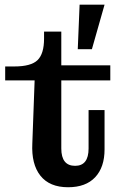

<svg xmlns="http://www.w3.org/2000/svg" viewBox="-20 -785 523 815"><path d="M310.1 -576.2 317.9 -765.1H423.8L370.1 -576.2ZM269 9.8Q190.4 9.8 151.6 -39.1Q112.8 -87.9 117.2 -175.8L127 -443.8H2V-502.9H41Q111.8 -502.9 139.4 -529.8Q167 -556.6 167 -621.1V-650.9H240.2V-507.8H448.2V-443.8H240.2V-154.8Q240.2 -81.1 298.8 -81.1Q356 -81.1 356 -154.8V-317.9H423.8V-150.9Q423.8 -75.2 384 -32.7Q344.2 9.8 269 9.8Z"/></svg>

Font: Montagu Slab 144pt Medium
Style: Regular
Weight: 500
Designer: Florian Karsten
Foundry: Florian Karsten
Version: Version 1.000